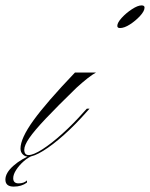

<svg xmlns="http://www.w3.org/2000/svg" viewBox="-158 -572 556 712"><path d="M-53 9Q-65 9 -73.5 0.5Q-82 -8 -82 -21Q-82 -59 -34 -125.5Q14 -192 120 -303H198Q185 -296 166.5 -281.5Q148 -267 125 -246Q54 -177 11.5 -132Q-31 -87 -49.5 -60Q-68 -33 -68 -17Q-68 3 -52 3Q-34 3 -0.5 -18.5Q33 -40 73.5 -76.5Q114 -113 152 -156L164 -169H174L165 -159Q122 -110 79.5 -72Q37 -34 2 -12.5Q-33 9 -53 9ZM367 -552Q378 -552 378 -544Q378 -531 361.5 -513Q345 -495 324 -481.5Q303 -468 287 -468Q277 -468 277 -476Q277 -488 293.5 -506Q310 -524 331.5 -538Q353 -552 367 -552ZM-58 97V105Q-78 120 -107 120Q-138 120 -138 94Q-138 69 -108 42.5Q-78 16 -35 0L-36 5Q-53 11 -70 26Q-87 41 -98 58Q-109 75 -109 89Q-109 108 -89 108Q-69 108 -58 97Z"/></svg>

Font: Ballet 16pt
Style: Regular
Weight: 400
Designer: Maximiliano R. Sproviero
Foundry: Omnibus-Type
Version: Version 1.100; ttfautohint (v1.8.3)